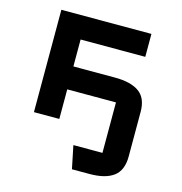

<svg xmlns="http://www.w3.org/2000/svg" viewBox="-106 -596 857 906"><g transform="rotate(15 322.5 -143.0)"><path d="M83 0V-500H523V-388H207V-256.5H410Q488 -256.5 528.5 -227.5Q569 -198.5 569 -131.5V87Q569 154 529.2 184Q489.5 214 412 214H326L303 102H445Q445 102 445 102Q445 102 445 102V-144.5Q445 -144.5 445 -144.5Q445 -144.5 445 -144.5H207V0Z"/></g></svg>

Font: Science Gothic
Style: Regular
Weight: 400
Designer: Thomas Phinney, Vassil Kateliev, Brandon Buerkle
Foundry: Font Detective LLC
Version: Version 1.018